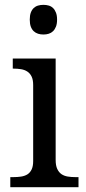

<svg xmlns="http://www.w3.org/2000/svg" viewBox="-20 -780 360 800"><path d="M36.1 -42Q52.7 -42 67.6 -44.2Q82.5 -46.4 93.8 -53.2Q105 -60.1 111.6 -73.5Q118.2 -86.9 118.2 -108.9V-425.8Q118.2 -447.8 111.6 -461.2Q105 -474.6 93.8 -481.9Q82.5 -489.3 67.6 -491.7Q52.7 -494.1 36.1 -494.1H33.2V-536.1H211.9V-113.8Q211.9 -90.3 218.5 -76.2Q225.1 -62 236.1 -54.4Q247.1 -46.9 262.2 -44.4Q277.3 -42 293.9 -42H307.1V0H22.9V-42ZM104 -698.2Q104 -715.8 108.4 -727.5Q112.8 -739.3 120.6 -746.6Q128.4 -753.9 138.7 -756.8Q148.9 -759.8 161.1 -759.8Q172.9 -759.8 183.1 -756.8Q193.4 -753.9 200.9 -746.6Q208.5 -739.3 213.1 -727.5Q217.8 -715.8 217.8 -698.2Q217.8 -680.7 213.1 -668.9Q208.5 -657.2 200.9 -649.9Q193.4 -642.6 183.1 -639.4Q172.9 -636.2 161.1 -636.2Q148.9 -636.2 138.7 -639.4Q128.4 -642.6 120.6 -649.9Q112.8 -657.2 108.4 -668.9Q104 -680.7 104 -698.2Z"/></svg>

Font: Droid Serif
Style: Regular
Weight: 400
Designer: Monotype Design team
Foundry: Monotype Imaging Inc.
Version: Version 1.03